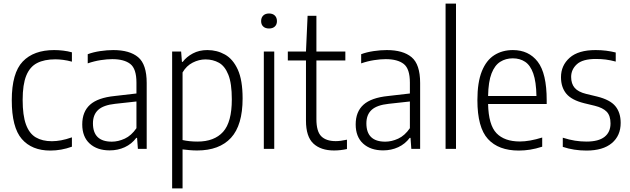

<svg xmlns="http://www.w3.org/2000/svg" viewBox="-20 -828 3505 1068"><path d="M260 9.5Q157 9.5 101.2 -55Q45.5 -119.5 45.5 -270.5Q45.5 -422 106.5 -485.8Q167.5 -549.5 281.5 -549.5Q305.5 -549.5 331 -546.5Q356.5 -543.5 380 -537V-485Q355 -492 331.2 -495Q307.5 -498 288 -498Q226.5 -498 186.2 -477.2Q146 -456.5 126 -407.2Q106 -358 106 -272.5Q106 -186 124.5 -135.5Q143 -85 179.2 -63.8Q215.5 -42.5 268.5 -42.5Q292.5 -42.5 319.8 -47.5Q347 -52.5 380 -64V-12Q320.5 9.5 260 9.5Z M590 8.5Q520.5 8.5 479 -29.2Q437.5 -67 437.5 -136Q437.5 -206.5 480.8 -245.5Q524 -284.5 618 -294L739 -308V-368.5Q739 -445.5 704.8 -472.2Q670.5 -499 604.5 -499Q575.5 -499 539.8 -493.5Q504 -488 468 -475.5V-526.5Q498.5 -538 537.2 -543.8Q576 -549.5 610.5 -549.5Q701 -549.5 748.5 -509.8Q796 -470 796 -366.5V0H747L742.5 -61H738Q712.5 -27 674 -9.2Q635.5 8.5 590 8.5ZM497 -142Q497 -40 602 -40Q637.5 -40 674 -56.8Q710.5 -73.5 739 -115V-263.5L620.5 -250.5Q555.5 -243.5 526.2 -216.8Q497 -190 497 -142Z M937.5 220V-541.5H987.5L992 -484H996.5Q1017.5 -512 1052.8 -530.8Q1088 -549.5 1133.5 -549.5Q1187 -549.5 1231.5 -524.5Q1276 -499.5 1302.8 -440.8Q1329.5 -382 1329.5 -280.5Q1329.5 -131.5 1264.8 -61.2Q1200 9 1076.5 9Q1056.5 9 1035 7.2Q1013.5 5.5 995.5 3V220ZM1078.5 -40.5Q1172 -40.5 1220.8 -94.5Q1269.5 -148.5 1269.5 -275Q1269.5 -364 1250.2 -412.2Q1231 -460.5 1197.8 -479Q1164.5 -497.5 1123 -497.5Q1087 -497.5 1052 -479.8Q1017 -462 995.5 -425V-49Q1033 -40.5 1078.5 -40.5Z M1447.5 0V-541.5H1505.5V0ZM1476.5 -669.5Q1456 -669.5 1444.2 -680.5Q1432.5 -691.5 1432.5 -710.5Q1432.5 -730 1444.2 -741.5Q1456 -753 1476.5 -753Q1497 -753 1508.8 -741.5Q1520.5 -730 1520.5 -710.5Q1520.5 -691.5 1508.8 -680.5Q1497 -669.5 1476.5 -669.5Z M1838 9Q1764.5 9 1723.2 -29.5Q1682 -68 1682 -156.5V-491.5H1581V-541.5H1682L1691 -740H1740V-541.5H1901V-491.5H1740V-165.5Q1740 -97 1767 -70Q1794 -43 1847.5 -43Q1874.5 -43 1910 -51V1Q1873.5 9 1838 9Z M2111 8.5Q2041.5 8.5 2000 -29.2Q1958.5 -67 1958.5 -136Q1958.5 -206.5 2001.8 -245.5Q2045 -284.5 2139 -294L2260 -308V-368.5Q2260 -445.5 2225.8 -472.2Q2191.5 -499 2125.5 -499Q2096.5 -499 2060.8 -493.5Q2025 -488 1989 -475.5V-526.5Q2019.5 -538 2058.2 -543.8Q2097 -549.5 2131.5 -549.5Q2222 -549.5 2269.5 -509.8Q2317 -470 2317 -366.5V0H2268L2263.5 -61H2259Q2233.5 -27 2195 -9.2Q2156.5 8.5 2111 8.5ZM2018 -142Q2018 -40 2123 -40Q2158.5 -40 2195 -56.8Q2231.5 -73.5 2260 -115V-263.5L2141.5 -250.5Q2076.5 -243.5 2047.2 -216.8Q2018 -190 2018 -142Z M2458.5 0V-808H2516.5V0Z M2866 9.5Q2753 9.5 2694.2 -54.8Q2635.5 -119 2635.5 -271Q2635.5 -370 2660.2 -431.5Q2685 -493 2729.5 -521.2Q2774 -549.5 2833 -549.5Q2921 -549.5 2971 -484.8Q3021 -420 3021 -270V-249.5H2695Q2697.5 -133 2741.8 -87Q2786 -41 2872 -41Q2925 -41 2996 -63V-12Q2960 -0.5 2928.5 4.5Q2897 9.5 2866 9.5ZM2832.5 -503.5Q2793 -503.5 2762.5 -484.2Q2732 -465 2714.2 -419.5Q2696.5 -374 2695 -294H2964Q2962.5 -374 2946.2 -419.5Q2930 -465 2901 -484.2Q2872 -503.5 2832.5 -503.5Z M3242 9.5Q3172 9.5 3110.5 -11V-62Q3147 -50.5 3178.5 -45.5Q3210 -40.5 3242 -40.5Q3309.5 -40.5 3342.8 -66.8Q3376 -93 3376 -141.5Q3376 -184.5 3354.8 -206.5Q3333.5 -228.5 3289 -239.5L3229 -254Q3159 -271.5 3129.8 -307.2Q3100.5 -343 3100.5 -398.5Q3100.5 -464 3148.8 -506.8Q3197 -549.5 3293 -549.5Q3324 -549.5 3351.5 -546Q3379 -542.5 3405 -536V-485.5Q3375 -493.5 3349.2 -496.8Q3323.5 -500 3294 -500Q3221 -500 3189 -470.8Q3157 -441.5 3157 -400Q3157 -362.5 3176.5 -339.5Q3196 -316.5 3241 -305.5L3301.5 -291Q3374 -273 3403.2 -237.2Q3432.5 -201.5 3432.5 -144.5Q3432.5 -73 3383.2 -31.8Q3334 9.5 3242 9.5Z"/></svg>

Font: Encode Sans SmCnd Lt
Style: Regular
Weight: 300
Width: 4
Designer: Multiple Designers
Foundry: Impallari Type
Version: Version 3.002; ttfautohint (v1.8.3) -l 8 -r 50 -G 200 -x 14 